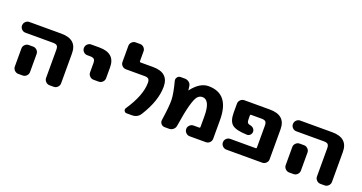

<svg xmlns="http://www.w3.org/2000/svg" viewBox="-38 -1295 3583 1899"><g transform="rotate(20 1753.5 -345.0)"><path d="M165 -304H211Q234 -304 251 -287Q268 -270 268 -247V-160V-57Q268 -34 251 -17Q234 0 211 0H165Q142 0 125 -17Q108 -34 108 -57V-160V-247Q108 -270 125 -287Q142 -304 165 -304ZM92 -407Q69 -407 52.5 -423.5Q36 -440 36 -463Q36 -486 52.5 -503Q69 -520 92 -520H429Q595 -520 595 -372V-57Q595 -34 578 -17Q561 0 538 0H494Q471 0 454 -17Q437 -34 437 -57V-354Q437 -384 425 -395.5Q413 -407 383 -407Z M743 -407Q720 -407 703.5 -423.5Q687 -440 687 -463Q687 -486 703.5 -503Q720 -520 743 -520H830Q996 -520 996 -372V-257Q996 -234 979 -217Q962 -200 939 -200H884Q861 -200 844 -217Q827 -234 827 -257V-354Q827 -384 815 -395.5Q803 -407 773 -407Z M1150 -407Q1127 -407 1110 -423.5Q1093 -440 1093 -463V-633Q1093 -656 1110 -673Q1127 -690 1150 -690H1197Q1220 -690 1236.5 -673Q1253 -656 1253 -633V-529Q1253 -520 1262 -520H1394Q1560 -520 1560 -372Q1560 -223 1449 -47Q1419 0 1361 0H1305Q1287 0 1279 -16Q1271 -32 1281 -46Q1400 -222 1400 -356Q1400 -384 1388 -395.5Q1376 -407 1346 -407Z M1656 -57Q1679 -214 1677 -278.5Q1675 -343 1643 -465Q1638 -486 1651 -503Q1664 -520 1685 -520H1728Q1754 -520 1773.5 -504.5Q1793 -489 1796 -465L1801 -425Q1801 -423 1802 -423Q1804 -423 1804 -424Q1885 -530 1976 -530Q2196 -530 2196 -255V-57Q2196 -34 2179.5 -17Q2163 0 2139 0H1969Q1946 0 1929 -17Q1912 -34 1912 -57Q1912 -80 1929 -96.5Q1946 -113 1969 -113H2029Q2038 -113 2038 -122V-238Q2038 -325 2016.5 -366.5Q1995 -408 1957 -408Q1926 -408 1905 -384.5Q1884 -361 1862 -283Q1840 -205 1817 -56Q1814 -32 1795 -16Q1776 0 1752 0H1705Q1683 0 1668 -17Q1653 -34 1656 -57Z M2623 -113Q2632 -113 2632 -122V-354Q2632 -384 2620 -395.5Q2608 -407 2578 -407H2467Q2458 -407 2458 -398V-368Q2458 -336 2464.5 -324Q2471 -312 2493 -308Q2514 -305 2528.5 -290.5Q2543 -276 2543 -256Q2543 -236 2528.5 -221.5Q2514 -207 2494 -208Q2377 -212 2337.5 -246.5Q2298 -281 2298 -368V-463Q2298 -486 2315 -503Q2332 -520 2355 -520H2624Q2790 -520 2790 -372V-57Q2790 -34 2773 -17Q2756 0 2733 0H2355Q2332 0 2315 -17Q2298 -34 2298 -57Q2298 -80 2315 -96.5Q2332 -113 2355 -113Z M3016 -304H3062Q3085 -304 3102 -287Q3119 -270 3119 -247V-160V-57Q3119 -34 3102 -17Q3085 0 3062 0H3016Q2993 0 2976 -17Q2959 -34 2959 -57V-160V-247Q2959 -270 2976 -287Q2993 -304 3016 -304ZM2943 -407Q2920 -407 2903.5 -423.5Q2887 -440 2887 -463Q2887 -486 2903.5 -503Q2920 -520 2943 -520H3280Q3446 -520 3446 -372V-57Q3446 -34 3429 -17Q3412 0 3389 0H3345Q3322 0 3305 -17Q3288 -34 3288 -57V-354Q3288 -384 3276 -395.5Q3264 -407 3234 -407Z"/></g></svg>

Font: Rounded Mplus 1c ExtraBold
Style: Regular
Weight: 800
Version: Version 1.059.20150529